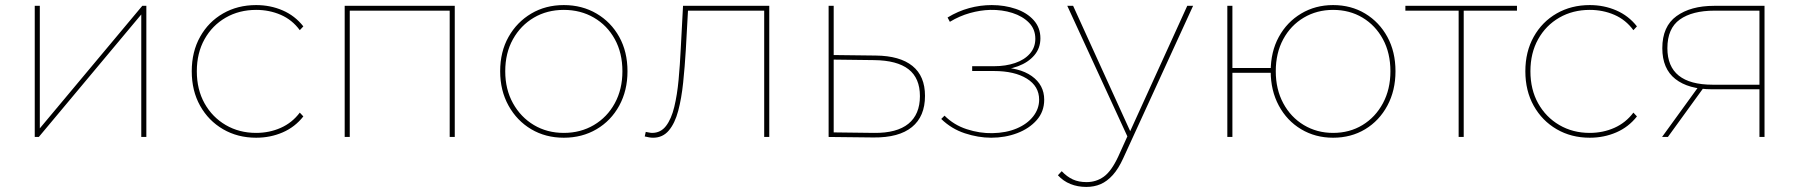

<svg xmlns="http://www.w3.org/2000/svg" viewBox="-20 -540 7094 757"><path d="M117 0V-517H137V-34L541 -517H557V0H537V-483L133 0Z M990 3Q917 3 859.5 -30.5Q802 -64 769 -123Q736 -182 736 -259Q736 -336 769 -395Q802 -454 859.5 -487Q917 -520 990 -520Q1046 -520 1094.5 -499Q1143 -478 1176 -436L1162 -421Q1132 -462 1087 -481.5Q1042 -501 990 -501Q923 -501 870 -470.5Q817 -440 786.5 -385.5Q756 -331 756 -259Q756 -187 786.5 -132.5Q817 -78 870 -47Q923 -16 990 -16Q1042 -16 1087 -36Q1132 -56 1162 -96L1176 -81Q1143 -39 1094.5 -18Q1046 3 990 3Z M1339 0V-517H1773V0H1753V-506L1761 -498H1351L1359 -506V0Z M2203 3Q2131 3 2074.5 -30.5Q2018 -64 1985 -123.5Q1952 -183 1952 -259Q1952 -336 1985 -394.5Q2018 -453 2074.5 -486.5Q2131 -520 2203 -520Q2275 -520 2332 -486.5Q2389 -453 2421.5 -394.5Q2454 -336 2454 -259Q2454 -183 2421.5 -123.5Q2389 -64 2332 -30.5Q2275 3 2203 3ZM2203 -16Q2269 -16 2321.5 -47Q2374 -78 2404 -133Q2434 -188 2434 -259Q2434 -331 2404 -385.5Q2374 -440 2321.5 -470.5Q2269 -501 2203 -501Q2137 -501 2085 -470.5Q2033 -440 2002.5 -385.5Q1972 -331 1972 -259Q1972 -188 2002.5 -133Q2033 -78 2085 -47Q2137 -16 2203 -16Z M2555 3Q2547 3 2539 1.5Q2531 0 2522 -2L2526 -20Q2532 -19 2539 -17.5Q2546 -16 2551 -16Q2585 -16 2606 -43.5Q2627 -71 2638.5 -118.5Q2650 -166 2655.5 -225.5Q2661 -285 2664 -348L2673 -517H3013V0H2993V-506L3001 -498H2685L2693 -506L2684 -344Q2680 -277 2673.5 -214.5Q2667 -152 2654 -103Q2641 -54 2617 -25.5Q2593 3 2555 3Z M3424 2 3247 0V-517H3267V-323L3433 -321Q3528 -320 3577.5 -280Q3627 -240 3627 -162Q3627 -81 3575.5 -39Q3524 3 3424 2ZM3426 -16Q3516 -15 3561.5 -52Q3607 -89 3607 -161Q3607 -232 3562 -267Q3517 -302 3426 -303L3267 -305V-18Z M3888 3Q3837 3 3784 -14.5Q3731 -32 3691 -71L3704 -84Q3741 -47 3792 -30.5Q3843 -14 3893 -15Q3947 -16 3988.5 -33.5Q4030 -51 4053.5 -81Q4077 -111 4077 -147Q4077 -200 4028.5 -230Q3980 -260 3899 -260H3813V-279H3900Q3945 -279 3982 -291.5Q4019 -304 4040.5 -328.5Q4062 -353 4062 -387Q4062 -425 4037 -450.5Q4012 -476 3971.5 -489Q3931 -502 3884 -501Q3845 -500 3804 -488.5Q3763 -477 3725 -454L3716 -471Q3757 -496 3801 -508Q3845 -520 3890 -520Q3941 -520 3985 -505Q4029 -490 4055.5 -460.5Q4082 -431 4082 -389Q4082 -350 4058 -322Q4034 -294 3994 -279Q3954 -264 3905 -264L3908 -275Q3999 -275 4048 -240Q4097 -205 4097 -147Q4097 -100 4067.5 -66.5Q4038 -33 3990.5 -15Q3943 3 3888 3Z M4263 197Q4229 197 4200.5 185.5Q4172 174 4151 151L4166 135Q4187 157 4210 167.5Q4233 178 4264 178Q4302 178 4332 156.5Q4362 135 4389 77L4427 -7L4432 -14L4661 -517H4684L4409 83Q4390 125 4367.5 150Q4345 175 4319.5 186Q4294 197 4263 197ZM4431 11 4188 -517H4211L4440 -14Z M5236 3Q5166 3 5110 -30.5Q5054 -64 5022 -123.5Q4990 -183 4990 -259Q4990 -336 5022 -394.5Q5054 -453 5110 -486.5Q5166 -520 5236 -520Q5307 -520 5362.5 -486.5Q5418 -453 5450 -394.5Q5482 -336 5482 -259Q5482 -183 5450 -123.5Q5418 -64 5362.5 -30.5Q5307 3 5236 3ZM4819 0V-517H4839V-272H5000V-253H4839V0ZM5236 -16Q5301 -16 5352 -47Q5403 -78 5432.5 -133Q5462 -188 5462 -259Q5462 -331 5432.5 -385.5Q5403 -440 5352 -470.5Q5301 -501 5236 -501Q5172 -501 5120.5 -470.5Q5069 -440 5039.5 -385.5Q5010 -331 5010 -259Q5010 -188 5039.5 -133Q5069 -78 5120.5 -47Q5172 -16 5236 -16Z M5731 0V-506L5739 -498H5521V-517H5961V-498H5743L5751 -506V0Z M6248 3Q6175 3 6117.5 -30.5Q6060 -64 6027 -123Q5994 -182 5994 -259Q5994 -336 6027 -395Q6060 -454 6117.5 -487Q6175 -520 6248 -520Q6304 -520 6352.5 -499Q6401 -478 6434 -436L6420 -421Q6390 -462 6345 -481.5Q6300 -501 6248 -501Q6181 -501 6128 -470.5Q6075 -440 6044.5 -385.5Q6014 -331 6014 -259Q6014 -187 6044.5 -132.5Q6075 -78 6128 -47Q6181 -16 6248 -16Q6300 -16 6345 -36Q6390 -56 6420 -96L6434 -81Q6401 -39 6352.5 -18Q6304 3 6248 3Z M6917 0V-196L6925 -188H6730Q6637 -188 6585.5 -228.5Q6534 -269 6534 -350Q6534 -436 6590 -476.5Q6646 -517 6738 -517H6937V0ZM6533 0 6678 -200H6701L6556 0ZM6917 -199V-506L6925 -498H6740Q6652 -498 6603 -463Q6554 -428 6554 -350Q6554 -206 6733 -206H6925Z"/></svg>

Font: Montserrat Thin
Style: Regular
Weight: 100
Designer: Julieta Ulanovsky
Foundry: Julieta Ulanovsky
Version: Version 9.000